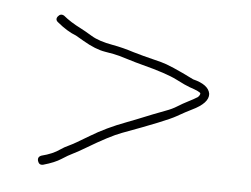

<svg xmlns="http://www.w3.org/2000/svg" viewBox="-34 -421 482 368"><g transform="rotate(5 207.5 -237.0)"><path d="M64 -377.5C67.4 -381.8 71.4 -382.7 76 -380C85 -372.5 96.4 -365.3 110 -358.5C114.7 -356.2 121.9 -352 131.8 -346.1C141.6 -340.1 155.5 -335.5 173.5 -332.3C187.1 -329.9 200.7 -326.4 214.3 -322C222.5 -319.4 240.7 -314.6 268.9 -307.6C280.8 -304.6 302.2 -295.4 333 -280C353.1 -275 364.1 -266.7 366 -255C367 -243.2 356.8 -232.2 335.5 -222C328.5 -218.7 319.2 -213.6 307.4 -206.9C295.7 -200.1 261.8 -186.4 205.7 -165.8C190.8 -160.3 168.5 -148.7 139 -131C129 -125 121.2 -120.7 115.5 -118C109.9 -115.3 103 -111.4 94.9 -106.1C86.8 -100.8 75.5 -96.1 61 -92C55.7 -90.7 52.2 -92.7 50.5 -98C48.9 -103.3 50.7 -107 56 -109C70.4 -112.6 82 -117.6 91 -124C95.7 -127.3 101 -130.3 107 -133C113 -135.7 125.8 -142.9 145.3 -154.8C164.8 -166.7 187.4 -177.5 213.1 -187.1C225.8 -191.9 242.1 -198.4 262 -206.5C269.4 -209.5 277.2 -212.5 285.5 -215.5C293.9 -218.5 301.2 -222 307.5 -226C313.9 -230 320.4 -233.7 327 -237C333.7 -240.3 339.7 -243.7 345 -247C347.7 -249.7 349 -252.1 349 -254.2C349 -256.3 341.9 -259.7 327.5 -264.5C322.5 -266.2 313.6 -270.3 300.7 -276.9C287.7 -283.5 265 -291.1 232.5 -299.5C223.5 -301.8 215.4 -304.2 208 -306.5C200.7 -308.8 194 -310.8 188 -312.5C182 -314.2 172.7 -316 160.2 -318C147.6 -320 133.4 -325.7 117.5 -335C111.9 -338.3 106.7 -341.3 102 -344C90.4 -348.4 78.4 -355.7 66 -366C61.4 -369.3 60.7 -373.2 64 -377.5Z"/></g></svg>

Font: Proton
Style: Bk
Weight: 500
Version: Version 1.017